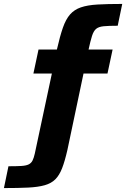

<svg xmlns="http://www.w3.org/2000/svg" viewBox="-129 -762 648 977"><path d="M-109 195 -86 84Q-45 84 -20.5 82.5Q4 81 17 74.5Q30 68 36.5 55Q43 42 48 20L135 -388H41L67 -510H181L157 -491L161 -512Q176 -578 191 -621Q206 -664 227.5 -688.5Q249 -713 282.5 -724.5Q316 -736 367 -739Q418 -742 493 -742L470 -631Q425 -631 399 -628.5Q373 -626 360 -615Q347 -604 339 -578.5Q331 -553 321 -507L317 -487L297 -510H444L418 -388H296L214 1Q201 58 187 94Q173 130 152.5 150.5Q132 171 98.5 180.5Q65 190 14.5 192.5Q-36 195 -109 195Z"/></svg>

Font: Saira Thin
Style: Bold
Weight: 700
Version: Version 1.101